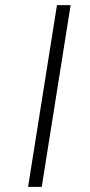

<svg xmlns="http://www.w3.org/2000/svg" viewBox="-20 -725 349 745"><path d="M89 0 201 -705H254L142 0Z"/></svg>

Font: Nunito Sans 7pt SemiExpanded ExtraLight
Style: Italic
Weight: 250
Width: 6
Italic angle: -9°
Designer: Vernon Adams
Foundry: Vernon Adams
Version: Version 3.101;gftools[0.9.27]